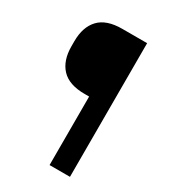

<svg xmlns="http://www.w3.org/2000/svg" viewBox="-162 -717 698 795"><g transform="rotate(30 187.0 -319.5)"><path d="M230.5 -327.5H184.5Q109 -327.5 73.5 -365.5Q38 -403.5 38 -471.5V-495.5Q38 -563.5 73.5 -601.2Q109 -639 184.5 -639H230ZM303 -639V0H205.5V-639Z"/></g></svg>

Font: Anek Kannada Medium
Style: Regular
Weight: 500
Designer: Vaishnavi Murthy, Maithili Shingre (Kannada) & Yesha Goshar (Latin)
Foundry: Ek Type
Version: Version 1.003